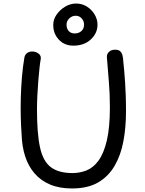

<svg xmlns="http://www.w3.org/2000/svg" viewBox="-20 -1057 820 1085"><path d="M118 -733Q122 -750 134 -758Q146 -766 162 -766Q182 -766 198 -754Q214 -742 210 -721Q207 -708 203.5 -675.5Q200 -643 196.5 -601Q193 -559 191 -516Q189 -473 189 -438Q189 -303 206 -224.5Q223 -146 267 -112.5Q311 -79 390 -79Q431 -79 469 -94Q507 -109 536.5 -149Q566 -189 583.5 -262Q601 -335 601 -451Q601 -527 595 -597Q589 -667 584 -734Q583 -752 596 -764Q609 -776 628 -776Q649 -777 659 -767.5Q669 -758 672.5 -742.5Q676 -727 677 -708Q680 -679 682.5 -650.5Q685 -622 687 -590Q689 -558 690.5 -518.5Q692 -479 692 -427Q692 -338 677.5 -259.5Q663 -181 628 -120.5Q593 -60 534.5 -26Q476 8 387 8Q316 8 263.5 -14Q211 -36 175.5 -77Q140 -118 122 -174Q104 -230 102 -299Q99 -338 97.5 -391Q96 -444 97.5 -503Q99 -562 104 -621.5Q109 -681 118 -733ZM395 -799Q344 -799 312 -833.5Q280 -868 281 -918Q281 -947 299.5 -974Q318 -1001 347.5 -1019Q377 -1037 410 -1037Q444 -1037 471 -1020Q498 -1003 514.5 -975.5Q531 -948 531 -918Q531 -869 493 -834Q455 -799 395 -799ZM402 -868Q425 -868 440 -881.5Q455 -895 455 -918Q455 -938 441.5 -953Q428 -968 408 -968Q387 -968 371.5 -953Q356 -938 356 -918Q356 -895 368.5 -881.5Q381 -868 402 -868Z"/></svg>

Font: Playpen Sans
Style: Regular
Weight: 400
Designer: Laura Meseguer, Veronika Burian, José Scaglione, Kostas Bartsokas, Vera Evstafieva, Tom Grace, Yorlmar Campos
Foundry: TypeTogether
Version: Version 2.000